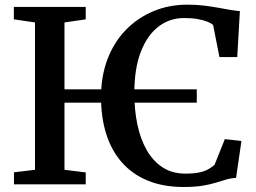

<svg xmlns="http://www.w3.org/2000/svg" viewBox="-20 -772 1074 804"><path d="M804 -398V-342H142.5V-398ZM126.5 -61V-678L38 -691V-743H339V-691L250 -678V-61L339 -50V0H38.5V-50.5ZM749 11Q664 11 599.2 -15.5Q534.5 -42 490.8 -91.5Q447 -141 425 -210.5Q403 -280 403 -365.5Q403 -452.5 430 -523.8Q457 -595 506.2 -646Q555.5 -697 621.5 -724.8Q687.5 -752.5 765 -752.5Q801 -752.5 832.2 -748.8Q863.5 -745 890.5 -740.2Q917.5 -735.5 941 -731.2Q964.5 -727 984.5 -725.5L973.5 -533H899L872.5 -667Q865 -674.5 849 -681Q833 -687.5 808.5 -692Q784 -696.5 751 -696.5Q690.5 -696.5 643.5 -660.5Q596.5 -624.5 569.5 -554.5Q542.5 -484.5 542.5 -381Q542.5 -312 555.2 -251Q568 -190 594.2 -143.8Q620.5 -97.5 660.8 -71.2Q701 -45 756 -45Q791.5 -45 814.8 -50Q838 -55 853 -63.8Q868 -72.5 878.5 -82L921.5 -189.5L991 -181.5L968.5 -27Q946.5 -26 926.5 -20Q906.5 -14 883 -6.8Q859.5 0.5 827.2 5.8Q795 11 749 11Z"/></svg>

Font: Merriweather 28pt SemiBold
Style: Regular
Weight: 600
Version: Version 2.100